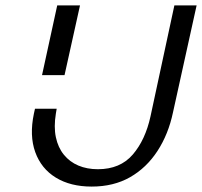

<svg xmlns="http://www.w3.org/2000/svg" viewBox="-20 -678 745 708"><path d="M318 10Q240 10 186 -23Q132 -56 110 -117Q88 -178 105 -259L109 -277H189L186 -259Q178 -210 186 -172Q194 -134 215.5 -107.5Q237 -81 269 -67.5Q301 -54 341 -54Q423 -54 469.5 -108Q516 -162 535 -249L623 -658H705L618 -264Q601 -183 560.5 -121Q520 -59 459.5 -24.5Q399 10 318 10ZM135 -401 191 -658H275L218 -401Z"/></svg>

Font: Ysabeau Office Medium
Style: Italic
Weight: 500
Italic angle: -12°
Designer: Christian Thalmann (Catharsis Fonts)
Version: Version 2.001;gftools[0.9.30]; featfreeze: tnum,lnum,ss02